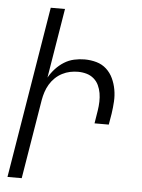

<svg xmlns="http://www.w3.org/2000/svg" viewBox="-53 -777 605 819"><g transform="rotate(5 250.0 -367.5)"><path d="M10 0 131 -735H192L143 -437Q154 -457 170.5 -475Q187 -493 207 -505.5Q227 -518 249.5 -523Q272 -528 294 -528Q321 -528 345.5 -521Q370 -514 388 -497.5Q406 -481 416.5 -458.5Q427 -436 431.5 -411Q436 -386 434.5 -360Q433 -334 429 -307L421 -260H360L369 -316Q372 -335 372.5 -354Q373 -373 370 -390.5Q367 -408 359.5 -424Q352 -440 338.5 -451.5Q325 -463 307.5 -468Q290 -473 271 -473Q254 -473 237 -469.5Q220 -466 203.5 -457.5Q187 -449 173.5 -436Q160 -423 150.5 -407Q141 -391 135.5 -374Q130 -357 127 -340L71 0Z"/></g></svg>

Font: Iosevka Light
Style: Italic
Weight: 300
Italic angle: -9°
Monospace: yes
Designer: Belleve Invis
Foundry: Belleve Invis
Version: Version 32.5.0; ttfautohint (v1.8.4)